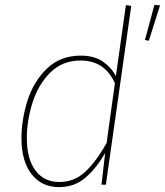

<svg xmlns="http://www.w3.org/2000/svg" viewBox="-20 -757 676 787"><path d="M518 -733 414 0H396L411 -130Q375 -67 330 -28.5Q285 10 222 10Q151 10 109.5 -43Q68 -96 68 -190Q68 -266 92.5 -344Q117 -422 172 -475.5Q227 -529 311 -529Q366 -529 401 -505Q436 -481 455 -445L496 -736ZM90 -191Q90 -105 125.5 -58Q161 -11 223 -11Q284 -11 328.5 -52Q373 -93 417 -171L451 -416Q409 -509 311 -509Q235 -509 185.5 -459Q136 -409 113 -335.5Q90 -262 90 -191ZM636 -735 590 -590 574 -593 613 -737Z"/></svg>

Font: FiraGO Thin
Style: Italic
Weight: 100
Italic angle: -8°
Designer: bBox Type GmbH
Foundry: bBox Type GmbH
Version: Version 1.001